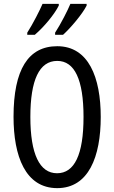

<svg xmlns="http://www.w3.org/2000/svg" viewBox="-20 -963 590 993"><path d="M428 -934V-943H344C332 -913 294 -838 265 -794V-783H306C344 -817 406 -890 428 -934ZM284 -934V-943H200C186 -910 151 -841 121 -794V-783H160C208 -824 261 -888 284 -934ZM501 -358C501 -563 438 -724 276 -724C126 -724 50 -603 50 -359C50 -156 111 10 276 10C438 10 501 -152 501 -358ZM137 -358C137 -549 183 -648 276 -648C366 -648 412 -551 412 -358C412 -163 365 -67 275 -67C185 -67 137 -166 137 -358Z"/></svg>

Font: Noto Sans Gurmukhi UI ExtraCondensed
Style: Regular
Weight: 400
Width: 2
Designer: Jelle Bosma - Monotype Design Team
Foundry: Monotype Imaging Inc.
Version: Version 2.004